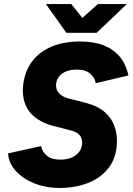

<svg xmlns="http://www.w3.org/2000/svg" viewBox="-20 -914 655 949"><path d="M274 15Q221 15 175 1Q129 -13 94.5 -37Q60 -61 40.5 -92Q21 -123 20 -156L183 -192Q189 -163 212 -144Q235 -125 280 -125Q309 -125 332.5 -134.5Q356 -144 371 -163Q386 -182 386 -208Q386 -228 378 -240Q370 -252 356.5 -259.5Q343 -267 324 -271L237 -293Q188 -307 153 -334.5Q118 -362 103 -404Q88 -446 95 -499Q104 -565 140 -612Q176 -659 236 -684Q296 -709 375 -709Q444 -709 493 -689.5Q542 -670 572.5 -633Q603 -596 615 -541L453 -503Q449 -530 426 -550Q403 -570 359 -570Q330 -570 307 -561Q284 -552 270.5 -534Q257 -516 257 -491Q257 -468 273.5 -451.5Q290 -435 319 -427L403 -406Q464 -390 497.5 -360Q531 -330 544.5 -293.5Q558 -257 558 -219Q558 -139 519 -87Q480 -35 416 -10Q352 15 274 15ZM309 -752V-756L464 -894H607L458 -752ZM308 -752 207 -894H332L443 -756L442 -752Z"/></svg>

Font: Figtree Light ExtraBold
Style: Italic
Weight: 800
Italic angle: -9.5°
Version: Version 2.001;gftools[0.9.30]